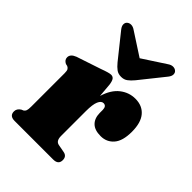

<svg xmlns="http://www.w3.org/2000/svg" viewBox="-208 -811 909 909"><g transform="rotate(45 247.0 -356.0)"><path d="M253.5 -439.5 259.5 -369.5Q276.5 -425.5 310.8 -452.2Q345 -479 387.5 -479Q434 -479 460.2 -448.2Q486.5 -417.5 486.5 -356.5Q486.5 -295 461.2 -266Q436 -237 396 -237Q355.5 -237 335.8 -256.8Q316 -276.5 315.5 -311.5V-332Q315 -357.5 295.5 -357.5Q281 -357.5 272 -337Q263 -316.5 263 -271V-105.5Q263 -71.5 286.5 -67.5L324 -60.5Q350 -56.5 350 -30Q350 0 315.5 0H57Q23 0 23 -30Q23 -48.5 42 -60.5L52.5 -65Q59 -69 62 -76.8Q65 -84.5 65 -103.5V-327.5Q65 -343.5 61.2 -350Q57.5 -356.5 49.5 -360L38.5 -362.5Q20 -371.5 20 -389Q20 -410.5 49.5 -422L172.5 -463Q212.5 -478 226 -478Q237.5 -478 244 -469.5Q250.5 -461 253.5 -439.5ZM325.5 -540.5Q311.5 -523.5 298.2 -513.8Q285 -504 266 -504Q246.5 -504 233.2 -513.8Q220 -523.5 206 -540.5L108 -663Q97.5 -676.5 97.8 -687.8Q98 -699 105 -705Q113 -712.5 125.5 -712.5Q138 -712.5 152 -702.5L266 -628.5L379.5 -702.5Q393.5 -712.5 406 -712.5Q418.5 -712.5 426.5 -705Q433.5 -699 433.8 -687.8Q434 -676.5 423.5 -663Z"/></g></svg>

Font: Fraunces 72pt S050 Black
Style: Regular
Weight: 900
Version: Version 1.000; ttfautohint (v1.8.3)